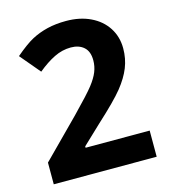

<svg xmlns="http://www.w3.org/2000/svg" viewBox="-102 -754 735 835"><g transform="rotate(-15 265.0 -336.0)"><path d="M500.5 0H37.1V-97.7L203.6 -265.6Q277.3 -341.3 300 -370.6Q322.8 -399.9 332.8 -424.8Q342.8 -449.7 342.8 -476.6Q342.8 -516.6 320.8 -536.1Q298.8 -555.7 262.2 -555.7Q223.6 -555.7 187.3 -537.8Q150.9 -520 111.3 -487.3L35.2 -577.6Q84.5 -619.6 116.7 -636.7Q148.9 -653.8 187 -663.1Q225.1 -672.4 272 -672.4Q334 -672.4 381.6 -649.7Q429.2 -627 455.6 -586.2Q481.9 -545.4 481.9 -493.2Q481.9 -447.3 465.8 -407Q449.7 -366.7 416 -324.7Q382.3 -282.7 296.9 -204.6L211.9 -124V-117.7H500.5Z"/></g></svg>

Font: Bpm'online Open Sans
Style: Bold
Weight: 700
Foundry: Ascender Corporation
Version: Version 1.10